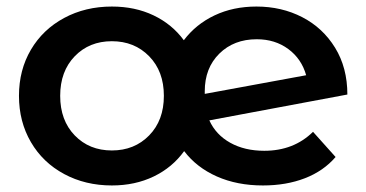

<svg xmlns="http://www.w3.org/2000/svg" viewBox="-20 -560 1120 587"><path d="M937 -157 1006 -80Q969 -37 912 -15Q855 7 784 7Q705 7 643 -20.5Q581 -48 543 -98Q507 -48 450 -20.5Q393 7 322 7Q241 7 176 -28Q111 -63 74.5 -125.5Q38 -188 38 -267Q38 -346 74.5 -408Q111 -470 176 -505Q241 -540 322 -540Q393 -540 449.5 -513Q506 -486 542 -437Q579 -486 636 -513Q693 -540 764 -540Q841 -540 904 -507.5Q967 -475 1004.5 -414Q1042 -353 1042 -271L620 -192Q640 -148 684 -123.5Q728 -99 788 -99Q878 -99 937 -157ZM606 -281V-273L916 -330Q902 -380 861.5 -410Q821 -440 765 -440Q695 -440 650.5 -396Q606 -352 606 -281ZM481 -267Q481 -342 436 -388Q391 -434 322 -434Q253 -434 208.5 -388Q164 -342 164 -267Q164 -192 208.5 -146Q253 -100 322 -100Q391 -100 436 -146Q481 -192 481 -267Z"/></svg>

Font: Montserrat Alternates SemiBold
Style: Regular
Weight: 600
Designer: Julieta Ulanovsky
Foundry: Julieta Ulanovsky
Version: Version 7.200